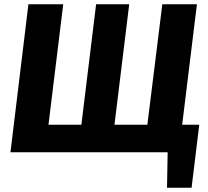

<svg xmlns="http://www.w3.org/2000/svg" viewBox="-20 -713 972 899"><path d="M113 -693H276L207 -129H361L430 -693H585L516 -129H670L740 -693H902L833 -129H913L877 166H762L765 0H29Z"/></svg>

Font: Qjlgwqiwhsfqbnnlvksmvfsycuq
Style: Regular
Weight: 700
Italic angle: -8°
Designer: Carrois Corporate & Edenspiekermann
Foundry: Carrois Corporate GbR & Edenspiekermann AG
Version: Version 2.001